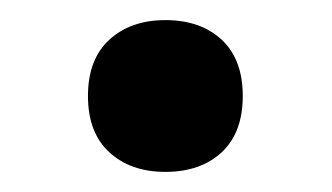

<svg xmlns="http://www.w3.org/2000/svg" viewBox="-20 -353 330 191"><path d="M144.5 -333Q179.5 -333 200.5 -313.5Q221.5 -294 221.5 -257.5Q221.5 -221 200.5 -201.5Q179.5 -182 144.5 -182Q110 -182 88.8 -201.5Q67.5 -221 67.5 -257.5Q67.5 -294 88.8 -313.5Q110 -333 144.5 -333Z"/></svg>

Font: Newsreader 7pt
Style: Regular
Weight: 400
Designer: Hugues Gentile
Foundry: Production Type
Version: Version 1.003